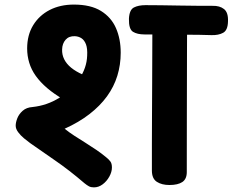

<svg xmlns="http://www.w3.org/2000/svg" viewBox="-20 -796 1021 843"><path d="M392.4 26.7Q379.2 26.7 370.5 22Q361.8 17.3 351 8.6Q282.8 -49.9 220.2 -92.7Q157.7 -135.6 112.9 -167.3Q100.2 -176.4 85.1 -189Q70 -201.6 59.4 -216Q48.9 -230.4 48.9 -244.1Q48.9 -258.6 56 -276.7Q63.1 -294.9 79.6 -309.6Q96.1 -324.3 122.8 -326.1Q186.4 -332.9 239.9 -366.2Q293.3 -399.6 327.1 -448.5Q360.9 -497.4 362.7 -551.7Q364.4 -582.8 357.6 -601.1Q350.7 -619.4 338 -627.9Q325.3 -636.3 308.7 -637.1Q282.7 -638.1 268.1 -621.6Q253.4 -605 252.7 -578.9Q251.9 -556 261.8 -535.9Q271.7 -515.8 292.3 -498.8Q313 -481.9 343 -468.7L362.8 -401.3L260.1 -358.6Q217.4 -383.3 187.1 -409.3Q156.7 -435.3 137 -462.9Q117.3 -490.6 108.3 -520.8Q99.2 -551 99.2 -583.2Q99.2 -641.9 125.6 -685.2Q152 -728.4 198.1 -752.2Q244.2 -775.9 304.3 -775.9Q378.2 -775.9 423.4 -747.9Q468.6 -719.9 489.3 -672.3Q510 -624.7 510 -564.9Q510 -511.7 495.2 -463.4Q480.3 -415.1 449.7 -372.9Q419 -330.8 372.8 -295Q326.7 -259.2 263.8 -230.8Q283.1 -215.1 306.3 -200.1Q329.6 -185.1 354.1 -169.8Q378.7 -154.4 402.3 -138.4Q425.9 -122.4 445.8 -105.8Q458.2 -95.9 464.8 -86.8Q471.4 -77.7 471.4 -60.7Q471.4 -41.1 460 -20.6Q448.6 0 430.8 13.3Q413 26.7 392.4 26.7ZM723.9 16.3Q690.3 16.3 668.6 2.3Q646.9 -11.8 646.9 -47.3Q646.9 -97.7 646.9 -160.3Q646.9 -223 647.4 -291.8Q647.9 -360.6 648.1 -429.6Q648.3 -498.7 648.6 -561.8Q648.8 -625 649 -676.1Q649 -707.6 671.6 -730.3Q694.2 -753 725.2 -753Q756.4 -753 778.9 -730.3Q801.4 -707.6 801.4 -676.1Q801.2 -625.8 801 -561.8Q800.8 -497.9 800.7 -428.3Q800.6 -358.8 800.4 -288.7Q800.3 -218.7 800.2 -154.7Q800.1 -90.8 800.1 -40.4Q800.1 -10 780.6 3.2Q761 16.3 723.9 16.3ZM908.3 -641.8Q887.6 -642.6 855.4 -643.1Q823.2 -643.6 786.1 -643.7Q748.9 -643.8 713.9 -644.2Q678.9 -644.6 652.3 -644.7Q625.8 -644.8 614.4 -644.8Q582.7 -644.8 563.9 -656.4Q545.1 -668.1 546.1 -713.3Q547.9 -752.7 567.8 -763.1Q587.8 -773.4 618.8 -773.4Q647.8 -773.4 687.3 -772.9Q726.9 -772.4 768.8 -771.6Q810.7 -770.7 848.6 -770.6Q886.4 -770.4 912.7 -770.4Q944.4 -771.4 963.6 -756.2Q982.8 -741 981 -701.7Q980.2 -663.3 959.8 -652.1Q939.3 -640.8 908.3 -641.8Z"/></svg>

Font: Playpen Sans Deva
Style: Regular
Weight: 400
Designer: Pooja Saxena, Gunjan Panchal, Laura Meseguer, Veronika Burian, José Scaglione
Foundry: TypeTogether
Version: Version 2.000